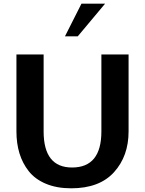

<svg xmlns="http://www.w3.org/2000/svg" viewBox="-20 -1021 797 1055"><path d="M557.6 -1001 407.2 -821.3H336.9L427.7 -1001ZM686.5 -298.8Q686.5 -163.1 606.4 -74.7Q526.4 13.7 371.1 13.7Q292 13.7 232.4 -11.2Q172.9 -36.1 138.2 -80.1Q103.5 -124 86.9 -178.7Q70.3 -233.4 70.3 -298.8V-721.7H219.7V-298.8Q219.7 -100.6 376 -100.6Q537.1 -100.6 537.1 -298.8V-721.7H686.5Z"/></svg>

Font: FreeUniversal
Style: Bold
Weight: 700
Version: Version 1.001